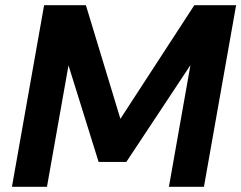

<svg xmlns="http://www.w3.org/2000/svg" viewBox="-20 -720 930 740"><path d="M26 0 150 -700H311L444 -262L729 -700H890L766 0H631L714 -469L467 -96H360L244 -468L161 0Z"/></svg>

Font: DM Sans 12pt
Style: Bold Italic
Weight: 700
Italic angle: -10°
Version: Version 4.004;gftools[0.9.30]